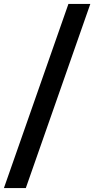

<svg xmlns="http://www.w3.org/2000/svg" viewBox="-50 -862 482 982"><path d="M-30 100 300 -842H412L82 100Z"/></svg>

Font: Montserrat Thin SemiBold
Style: Regular
Weight: 600
Version: Version 9.000